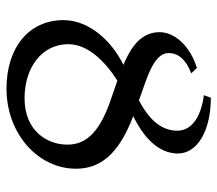

<svg xmlns="http://www.w3.org/2000/svg" viewBox="-60 -610 685 606"><g transform="rotate(90 283.0 -307.5)"><path d="M291 -42C193 -42 120 -97 120 -180C120 -242 174 -296 235 -335L307 -310C406 -274 437 -230 437 -177C437 -114 394 -42 291 -42ZM185 -354C106 -315 44 -243 44 -165C44 -57 129 15 260 15C404 15 513 -86 513 -204C513 -276 474 -337 347 -385C413 -417 465 -464 465 -526C465 -588 392 -630 289 -630L281 -608C342 -600 393 -574 393 -524C393 -476 361 -436 297 -403C234 -427 148 -447 148 -497C148 -539 188 -559 212 -568L195 -586C124 -564 82 -515 82 -468C82 -400 147 -371 185 -354Z"/></g></svg>

Font: Temporarium
Style: Regular
Weight: 400
Version: Version 1.1